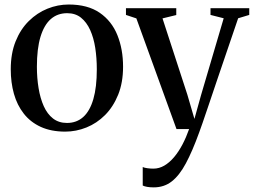

<svg xmlns="http://www.w3.org/2000/svg" viewBox="-20 -558 1098 830"><path d="M26.5 -258.5Q26.5 -327 47.5 -379.2Q68.5 -431.5 104.5 -467Q140.5 -502.5 185.2 -520.5Q230 -538.5 277 -538.5Q359 -538.5 411 -502.8Q463 -467 487.5 -406Q512 -345 512 -269.5Q512 -201 490.8 -148.5Q469.5 -96 434 -60.5Q398.5 -25 353.8 -7Q309 11 262 11Q201 11 156.2 -9.5Q111.5 -30 82.8 -66.8Q54 -103.5 40.2 -152.5Q26.5 -201.5 26.5 -258.5ZM269.5 -26.5Q311 -26.5 339.8 -52.2Q368.5 -78 383.5 -129.5Q398.5 -181 398.5 -258.5Q398.5 -307 391.8 -350.8Q385 -394.5 369.8 -428.2Q354.5 -462 330.2 -481.5Q306 -501 270.5 -501Q228.5 -501 199.5 -475.5Q170.5 -450 155 -398.8Q139.5 -347.5 139.5 -269.5Q139.5 -220.5 146.8 -176.8Q154 -133 169.2 -99Q184.5 -65 209.2 -45.8Q234 -26.5 269.5 -26.5ZM644.5 252Q628.5 252 616 249.8Q603.5 247.5 597 244V164Q604 167.5 617 169.2Q630 171 643 171Q668 171 690.5 157.8Q713 144.5 732.8 121Q752.5 97.5 768.8 66.5Q785 35.5 797.5 0H743L569.5 -478.5L524.5 -493.5V-522.5H742V-493L682.5 -478.5L790 -148.5L820.5 -44L849 -146.5L947 -479L890 -493.5V-522.5H1057.5V-493.5L1009.5 -479Q985.5 -408 962.2 -340.2Q939 -272.5 918.8 -212.8Q898.5 -153 882.5 -105.2Q866.5 -57.5 855.5 -26Q844.5 5.5 840.5 16Q811.5 96 783.5 148.2Q755.5 200.5 722.5 226.2Q689.5 252 644.5 252Z"/></svg>

Font: Merriweather 96pt
Style: Regular
Weight: 400
Version: Version 2.100